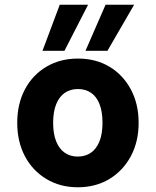

<svg xmlns="http://www.w3.org/2000/svg" viewBox="-20 -781 659 813"><path d="M309 12Q235 12 176.5 -23Q118 -58 85.5 -119.5Q53 -181 53 -261Q53 -341 85.5 -402.5Q118 -464 176.5 -498.5Q235 -533 310 -533Q386 -533 443.5 -498.5Q501 -464 534 -402.5Q567 -341 567 -261Q567 -181 534 -119.5Q501 -58 443 -23Q385 12 309 12ZM309 -118Q341 -118 364.5 -134Q388 -150 401 -182Q414 -214 414 -261Q414 -308 401.5 -340Q389 -372 365.5 -388Q342 -404 310 -404Q278 -404 254.5 -388Q231 -372 218 -340Q205 -308 205 -261Q205 -214 218 -182Q231 -150 254.5 -134Q278 -118 309 -118ZM342 -566 427 -761H548L435 -566ZM160 -566 233 -761H353L253 -566Z"/></svg>

Font: DM Sans 10pt Black
Style: Regular
Weight: 900
Version: Version 4.004;gftools[0.9.30]